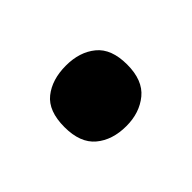

<svg xmlns="http://www.w3.org/2000/svg" viewBox="-46 -505 379 379"><g transform="rotate(-45 143.5 -315.5)"><path d="M56 -316Q56 -361 80.5 -380.5Q105 -400 144 -400Q182 -400 206.5 -380Q231 -360 231 -316Q231 -272 206 -251.5Q181 -231 144 -231Q105 -231 80.5 -251.5Q56 -272 56 -316Z"/></g></svg>

Font: Noto Sans Khmer UI
Style: Bold
Weight: 700
Designer: Danh Hong and the Monotype Design Team
Foundry: Monotype Imaging Inc.
Version: Version 2.002; ttfautohint (v1.8.4.7-5d5b)